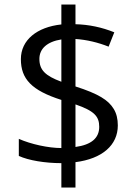

<svg xmlns="http://www.w3.org/2000/svg" viewBox="-20 -779 612 857"><path d="M505.9 -219.2C505.9 -248 500 -272.5 487.8 -292.5C463.9 -332.5 418.9 -360.4 316.9 -393.1V-605C367.2 -601.6 416.5 -589.8 464.8 -570.8L490.2 -634.8C434.6 -657.2 377 -669.4 316.9 -670.9V-758.8H253.9V-669.9C145 -658.2 73.2 -600.6 73.2 -515.1C73.2 -426.8 120.6 -375.5 253.9 -333V-118.2C195.8 -118.2 118.2 -135.3 64 -159.2V-83C107.4 -63 181.2 -50.8 253.9 -50.8V58.1H316.9V-55.2C436 -70.3 505.9 -130.9 505.9 -219.2ZM155.8 -516.1C155.8 -561 189.5 -592.8 253.9 -603V-414.1C181.6 -440.9 155.8 -466.8 155.8 -516.1ZM422.9 -212.9C422.9 -162.6 387.7 -132.8 316.9 -123V-313C400.4 -284.2 422.9 -259.8 422.9 -212.9Z"/></svg>

Font: Open Sans
Style: Regular
Weight: 400
Foundry: Ascender Corporation
Version: Version 1.100;PS 001.100;hotconv 1.0.88;makeotf.lib2.5.64775